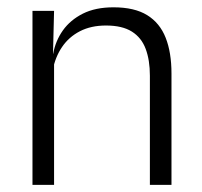

<svg xmlns="http://www.w3.org/2000/svg" viewBox="-20 -518 565 538"><path d="M400 0V-306Q400 -349.5 388.2 -381Q376.5 -412.5 349.5 -429.5Q322.5 -446.5 277 -446.5Q235 -446.5 204 -430.5Q173 -414.5 154 -386.5Q135 -358.5 128 -322.5L115.5 -367.5H129Q135.5 -403.5 156.2 -432.8Q177 -462 212.2 -479.8Q247.5 -497.5 298 -497.5Q357 -497.5 392.5 -475.5Q428 -453.5 444.2 -412.2Q460.5 -371 460.5 -312V0ZM71 0V-487.5H131.5L128.5 -367L131.5 -364V0Z"/></svg>

Font: Anek Gujarati Medium Light
Style: Regular
Weight: 300
Version: Version 1.003